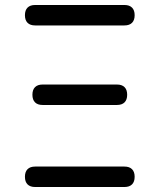

<svg xmlns="http://www.w3.org/2000/svg" viewBox="-20 -750 640 770"><path d="M479 0H121Q101 0 90.5 -10.5Q80 -21 80 -41Q80 -61 90.5 -71.5Q101 -82 121 -82H479Q499 -82 509.5 -71.5Q520 -61 520 -41Q520 -21 509.5 -10.5Q499 0 479 0ZM449 -329H151Q131 -329 120.5 -339.5Q110 -350 110 -370Q110 -390 120.5 -400.5Q131 -411 151 -411H449Q469 -411 479.5 -400.5Q490 -390 490 -370Q490 -350 479.5 -339.5Q469 -329 449 -329ZM479 -648H121Q101 -648 90.5 -658.5Q80 -669 80 -689Q80 -709 90.5 -719.5Q101 -730 121 -730H479Q499 -730 509.5 -719.5Q520 -709 520 -689Q520 -669 509.5 -658.5Q499 -648 479 -648Z"/></svg>

Font: Maple Mono NF CN
Style: Regular
Weight: 400
Monospace: yes
Designer: subframe7536
Version: Version 7.000